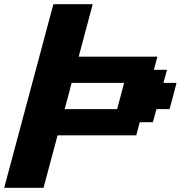

<svg xmlns="http://www.w3.org/2000/svg" viewBox="-20 -895 861 915"><path d="M0 0H187.5Q198.7 -42 220.9 -125Q243.2 -208 254.4 -250H629.4L646 -312.5H708.5L725.6 -375H788.1Q793.9 -395.5 804.9 -437.3Q815.9 -479 821.3 -500H758.8L775.9 -562.5H713.4L730 -625H355Q366.2 -667 388.4 -750Q410.6 -833 421.9 -875H234.4Q195.3 -729 117.2 -437.5Q39.1 -146 0 0ZM538.1 -375H288.1Q293.9 -396 304.9 -437.5Q315.9 -479 321.3 -500H571.3Q565.9 -479 554.9 -437.3Q543.9 -395.5 538.1 -375Z"/></svg>

Font: Faithful 32x
Style: SemiboldOblique
Weight: 400
Foundry: Faithful Resource Pack
Version: Version 1.0; January 27, 2023